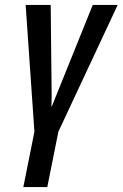

<svg xmlns="http://www.w3.org/2000/svg" viewBox="-20 -548 493 771"><path d="M352.5 -528.3H452.6L214.4 -19L169.9 203.1H73.7L118.2 -19L83 -528.3H183.6L187.5 -158.7L186.5 -121.1L188 -120.6Z"/></svg>

Font: RobotoCondensed-Italic
Style: Italic
Weight: 400
Designer: Google
Version: Version 1.200311; 2013